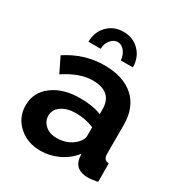

<svg xmlns="http://www.w3.org/2000/svg" viewBox="-174 -851 922 982"><g transform="rotate(30 287.0 -360.0)"><path d="M213 -596H141Q141 -654 178 -692Q215 -730 272 -730Q329 -730 366 -692Q403 -654 403 -596H332Q329 -628 312 -649Q295 -670 272 -670Q249 -670 231 -648Q213 -626 213 -596ZM25 -155Q25 -231 87.5 -278Q150 -325 250 -325Q325 -325 376 -304V-332Q376 -436 259 -436Q184 -436 95 -377L52 -465Q156 -533 273 -533Q385 -533 447.5 -477Q510 -421 510 -317V-150Q510 -129 517 -120Q524 -111 542 -109V0Q508 7 485 7Q410 7 399 -55L396 -82Q362 -38 311 -14Q260 10 207 10Q128 10 76.5 -37Q25 -84 25 -155ZM351 -128Q376 -153 376 -174V-227Q324 -248 271 -248Q218 -248 185 -225.5Q152 -203 152 -166Q152 -134 177.5 -111Q203 -88 245 -88Q309 -88 351 -128Z"/></g></svg>

Font: Raleway-v4020
Style: Bold
Weight: 700
Designer: Matt McInerney, Pablo Impallari, Rodrigo Fuenzalida
Foundry: Matt McInerney, Pablo Impallari, Rodrigo Fuenzalida
Version: Version 4.020;PS 004.020;hotconv 1.0.88;makeotf.lib2.5.64775